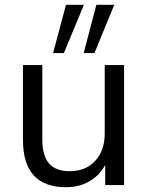

<svg xmlns="http://www.w3.org/2000/svg" viewBox="-20 -774 617 803"><path d="M256 9Q167 9 121.5 -40Q76 -89 76 -190V-502H157V-192Q157 -123 185 -90.5Q213 -58 272 -58Q338 -58 378 -101Q418 -144 418 -216V-502H499V0H420V-113H433Q412 -55 365.5 -23Q319 9 256 9ZM330 -552 383 -754H458L375 -552ZM202 -552 256 -754H331L247 -552Z"/></svg>

Font: Mulish ExtraLight
Style: Regular
Weight: 400
Version: Version 3.603